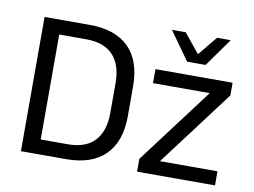

<svg xmlns="http://www.w3.org/2000/svg" viewBox="-75 -791 1189 900"><g transform="rotate(10 520.0 -341.5)"><path d="M131.5 0V-70.1H286.7Q371.3 -70.1 414.2 -116.3Q457.1 -162.5 457.1 -248.7V-391.1Q457.1 -477.7 414.2 -523.7Q371.3 -569.7 286.7 -569.7H130.9V-639H289.6Q413.5 -639 477.1 -575.1Q540.6 -511.3 540.6 -391.6V-248.2Q540.6 -128.6 477.1 -64.3Q413.5 0 289.6 0ZM75.6 0V-639H157.5V0ZM999.4 -67.1V0H628.5V-61L900 -421.6H629.9V-488.2H997.1V-427.7L725.6 -67.1ZM770.1 -548.4 674.9 -681.9V-683.1H739.4L812.1 -593.9H815.9L888.6 -683.1H953.1V-681.9L857.9 -548.4Z"/></g></svg>

Font: Anek Latin Medium
Style: Regular
Weight: 500
Designer: Yesha Goshar
Foundry: Ek Type
Version: Version 1.003